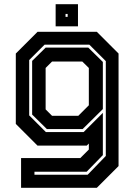

<svg xmlns="http://www.w3.org/2000/svg" viewBox="-20 -691 645 911"><path d="M80 200V59H361L401.5 18.5V-10L391.5 0H158L55 -103V-437L158 -540H439.5L542.5 -437V97L439.5 200ZM143.5 138H396L482 49V-401L404 -479H191.5L118.5 -406V-143.5L197.5 -64.5H377L468 -155.5V45L391 124H143.5ZM202.5 -78.5 132.5 -147.5V-402L196.5 -465H399L468 -397V-173.5L372 -78.5ZM227 -141.5H351.5L401.5 -191.5V-368.5L370.5 -399H227L196.5 -368.5V-172ZM244 -566V-671H350V-566ZM291 -611H301V-625H291Z"/></svg>

Font: Tourney Thin
Style: Regular
Weight: 100
Designer: Tyler Finck
Foundry: Etcetera Type Co
Version: Version 1.015